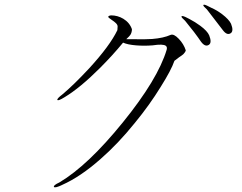

<svg xmlns="http://www.w3.org/2000/svg" viewBox="-20 -815 1040 825"><path d="M485.4 -701.2 484.4 -685.5Q452.1 -618.2 363.3 -521.5Q295.9 -449.2 248 -409.2Q223.6 -390.6 226.6 -385.7Q229.5 -379.9 257.8 -397.5Q324.2 -437.5 409.2 -522.5Q463.9 -577.1 508.8 -631.8Q528.3 -623 564.5 -620.1Q599.6 -617.2 635.7 -620.1Q680.7 -627 692.4 -618.2Q699.2 -613.3 696.3 -601.6Q658.2 -474.6 507.8 -289.1Q358.4 -104.5 235.4 -31.2Q208 -18.6 211.9 -11.7Q216.8 -5.9 247.1 -20.5Q326.2 -55.7 412.1 -131.8Q487.3 -197.3 559.6 -287.1Q623 -364.3 670.9 -442.4Q715.8 -513.7 729.5 -553.7L750 -569.3Q763.7 -578.1 768.6 -583Q776.4 -590.8 778.3 -598.6Q769.5 -626 748 -648.4Q726.6 -670.9 712.9 -665Q682.6 -651.4 633.8 -647.5Q605.5 -645.5 553.7 -646.5H523.4V-647.5Q536.1 -659.2 540 -665Q546.9 -675.8 546.9 -689.5Q537.1 -717.8 509.8 -734.4Q485.4 -749 457 -749Q443.4 -747.1 445.3 -741.2Q447.3 -738.3 460 -729.5Q471.7 -721.7 476.6 -716.8Q485.4 -709 485.4 -701.2ZM888.7 -781.2 871.1 -790Q855.5 -797.9 853.5 -793Q852.5 -789.1 869.1 -774.4L937.5 -685.5Q955.1 -662.1 970.7 -671.9Q985.4 -680.7 972.7 -712.9Q963.9 -731.4 934.6 -753.9Q911.1 -771.5 888.7 -781.2ZM793.9 -733.4 776.4 -742.2Q760.7 -749 759.8 -744.1Q758.8 -740.2 775.4 -725.6Q797.9 -697.3 813.5 -677.7Q832 -653.3 843.8 -635.7Q861.3 -612.3 877 -622.1Q891.6 -630.9 878.9 -663.1Q871.1 -681.6 840.8 -704.1Q818.4 -720.7 793.9 -733.4Z"/></svg>

Font: Batang
Style: Regular
Weight: 400
Version: Version 2.21